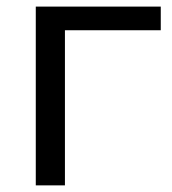

<svg xmlns="http://www.w3.org/2000/svg" viewBox="-20 -559 519 579"><path d="M87.9 0V-539.1H464.8V-467.8H175.8V0Z"/></svg>

Font: Min Sans
Style: Regular
Weight: 400
Designer: Jinseong-Kim, NotoSansCJK, Nunito
Foundry: Jinseong-Kim
Version: Version 1.400;Glyphs 3.1.2 (3151)